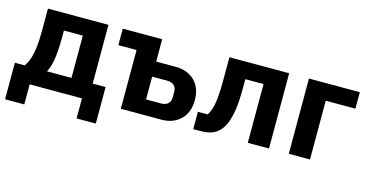

<svg xmlns="http://www.w3.org/2000/svg" viewBox="-71 -839 2469 1294"><g transform="rotate(15 1163.5 -192.5)"><path d="M10 140V-115H79Q97 -141 108.5 -175.5Q120 -210 125.5 -259Q131 -308 131 -376V-525H553V-115H643V140H509V0H144V140ZM234 -115H405V-410H273V-368Q273 -260 262 -202Q251 -144 234 -115Z M780 0V-410H653V-525H928V-369H1066Q1117 -369 1158 -348Q1199 -327 1223 -286Q1247 -245 1247 -185Q1247 -125 1223 -84Q1199 -43 1158 -21.5Q1117 0 1066 0ZM928 -105H1034Q1063 -105 1080.5 -120.5Q1098 -136 1098 -165V-204Q1098 -233 1080.5 -248.5Q1063 -264 1034 -264H928Z M1287 6V-115H1355Q1368 -133 1377.5 -162.5Q1387 -192 1392 -239.5Q1397 -287 1397 -359V-525H1814V0H1666V-410H1539V-351Q1539 -260 1530 -198.5Q1521 -137 1504.5 -98.5Q1488 -60 1466 -38Q1442 -14 1410.5 -4Q1379 6 1332 6Z M1952 0V-525H2307V-410H2100V0Z"/></g></svg>

Font: IBM Plex Sans
Style: Regular
Weight: 400
Designer: Mike Abbink, Paul van der Laan, Pieter van Rosmalen
Foundry: Bold Monday
Version: Version 3.201